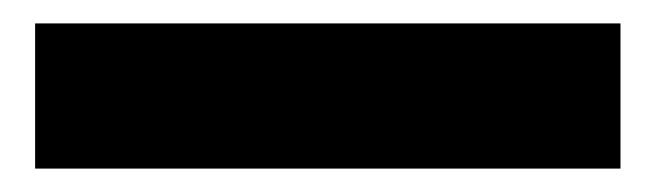

<svg xmlns="http://www.w3.org/2000/svg" viewBox="-20 27 560 164"><path d="M10 47H510V171H10Z"/></svg>

Font: Fira Sans BGR
Style: Bold
Weight: 700
Designer: bBox Type GmbH & Carrois Corporate GbR & Edenspiekermann AG
Foundry: bBox Type GmbH & Carrois Corporate GbR & Edenspiekermann AG
Version: Version 4.301